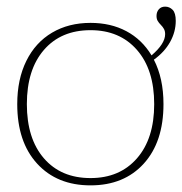

<svg xmlns="http://www.w3.org/2000/svg" viewBox="-20 -549 550 579"><path d="M444 -369Q473 -313 473 -235Q473 -121 413.5 -55.5Q354 10 253 10Q152 10 92 -55.5Q32 -121 32 -235Q32 -310 59.5 -365.5Q87 -421 137 -450.5Q187 -480 253 -480Q314 -480 361 -455Q408 -430 437 -382Q478 -417 478 -446Q478 -455 474.5 -461.5Q471 -468 465 -474Q459 -480 455.5 -486Q452 -492 452 -501Q452 -513 459 -521Q466 -529 478 -529Q491 -529 500.5 -519.5Q510 -510 510 -486Q510 -453 493 -422.5Q476 -392 444 -369ZM445 -235Q445 -339 393 -398.5Q341 -458 253 -458Q164 -458 112.5 -398.5Q61 -339 61 -235Q61 -131 112.5 -71.5Q164 -12 253 -12Q341 -12 393 -71.5Q445 -131 445 -235Z"/></svg>

Font: Taviraj Thin
Style: Regular
Weight: 250
Designer: Katatrad Team
Foundry: CadsonDemak
Version: Version 1.001